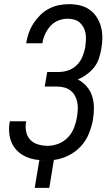

<svg xmlns="http://www.w3.org/2000/svg" viewBox="-20 -763 540 923"><path d="M147 140 169 7Q177 7 184.5 7.5Q192 8 199 8H201Q175 8 150.5 4Q126 0 104 -10Q82 -20 64.5 -36.5Q47 -53 37 -75Q27 -97 24.5 -122Q22 -147 26 -173L28 -180H106L105 -175Q101 -152 106 -129Q111 -106 126 -90.5Q141 -75 163.5 -68.5Q186 -62 210 -62Q235 -62 261 -72Q287 -82 306.5 -102.5Q326 -123 336 -149Q346 -175 350 -201Q353 -219 354 -237Q355 -255 351.5 -272Q348 -289 339.5 -304Q331 -319 317.5 -329Q304 -339 286.5 -343Q269 -347 251 -347H195L207 -417H263Q286 -417 309 -425Q332 -433 349.5 -450.5Q367 -468 376.5 -491Q386 -514 390 -537Q392 -553 393 -569.5Q394 -586 391.5 -601.5Q389 -617 382 -630.5Q375 -644 364 -654Q353 -664 337.5 -668.5Q322 -673 305 -673Q283 -673 261 -664.5Q239 -656 223 -638.5Q207 -621 197 -599.5Q187 -578 184 -556V-555H106V-557Q110 -581 118.5 -605Q127 -629 141 -650.5Q155 -672 173.5 -690.5Q192 -709 215 -721Q238 -733 262.5 -738Q287 -743 311 -743Q339 -743 364.5 -737Q390 -731 410.5 -716.5Q431 -702 445 -680.5Q459 -659 465.5 -634Q472 -609 472 -582Q472 -555 467 -528Q463 -505 455.5 -482Q448 -459 432.5 -439.5Q417 -420 396.5 -405Q376 -390 354 -381Q378 -369 396 -348.5Q414 -328 422.5 -302Q431 -276 431.5 -247Q432 -218 427 -189Q421 -154 407 -120Q393 -86 367.5 -58.5Q342 -31 307.5 -14.5Q273 2 239 6L217 140Z"/></svg>

Font: Iosevka Term Curly
Style: Italic
Weight: 400
Italic angle: -9°
Designer: Belleve Invis
Foundry: Belleve Invis
Version: Version 32.3.0